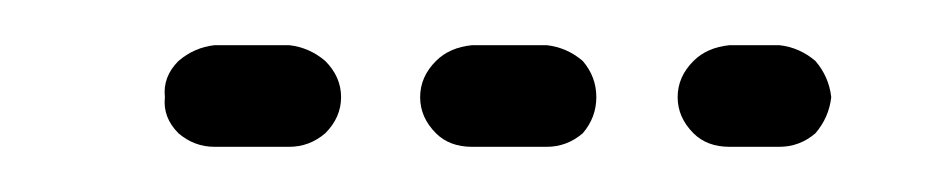

<svg xmlns="http://www.w3.org/2000/svg" viewBox="-20 -185 410 85"><path d="M53 -142Q52 -151 59 -158Q66 -164 75 -165H108Q117 -164 124 -158Q131 -151 131 -142Q131 -133 124 -126Q117 -120 108 -120H75Q66 -120 59 -126Q52 -133 53 -142ZM244 -142Q244 -151 238 -158Q231 -164 222 -165H189Q179 -164 173 -158Q166 -151 166 -142Q166 -133 173 -126Q179 -120 189 -120H222Q231 -120 238 -126Q244 -133 244 -142ZM348 -142Q347 -151 341 -158Q334 -164 325 -165H303Q293 -164 287 -158Q280 -151 280 -142Q280 -133 287 -126Q293 -120 303 -120H325Q334 -120 341 -126Q347 -133 348 -142Z"/></svg>

Font: FRB American Cursive Guidelines Dashed Extrabold
Style: Bold Italic
Weight: 800
Italic angle: -25°
Version: Version 2.0;Modular Font Editor K font №1